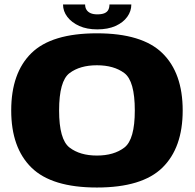

<svg xmlns="http://www.w3.org/2000/svg" viewBox="-20 -830 868 856"><path d="M412 6Q613.5 6 704 -82.5Q794.5 -171 794.5 -337.5Q794.5 -504.5 704 -593Q613.5 -681.5 412 -681.5Q210 -681.5 120 -593.2Q30 -505 30 -337.5Q30 -171 120.5 -82.5Q211 6 412 6ZM412 -136.5Q336.5 -136.5 290 -172.2Q243.5 -208 243.5 -337.5Q243.5 -469 290 -504Q336.5 -539 412 -539Q488 -539 534.5 -504Q581 -469 581 -337.5Q581 -208 534.5 -172.2Q488 -136.5 412 -136.5ZM413.5 -699Q461 -699 495 -714.2Q529 -729.5 547.2 -754.8Q565.5 -780 565.5 -810H468Q468 -796 462.8 -786Q457.5 -776 445.5 -771Q433.5 -766 413.5 -766Q396 -766 384 -771.2Q372 -776.5 365.8 -786.2Q359.5 -796 359.5 -810H261Q261 -780 280.2 -754.8Q299.5 -729.5 333.5 -714.2Q367.5 -699 413.5 -699Z"/></svg>

Font: Anybody SemiExpanded ExtraBold
Style: Regular
Weight: 800
Width: 6
Version: Version 1.113;gftools[0.9.25]